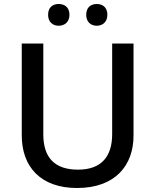

<svg xmlns="http://www.w3.org/2000/svg" viewBox="-20 -932 778 962"><path d="M221 -858C221 -821 245 -803 274 -803C303 -803 328 -821 328 -858C328 -896 303 -912 274 -912C245 -912 221 -896 221 -858ZM412 -858C412 -821 436 -803 465 -803C493 -803 518 -821 518 -858C518 -896 493 -912 465 -912C436 -912 412 -896 412 -858ZM649 -252V-714H542V-260C542 -151 491 -82 371 -82C254 -82 197 -142 197 -259V-714H89V-254C89 -95 185 10 366 10C558 10 649 -104 649 -252Z"/></svg>

Font: Noto Sans Bamum Medium
Style: Regular
Weight: 500
Designer: Monotype Design Team
Foundry: Monotype Imaging Inc.
Version: Version 2.002